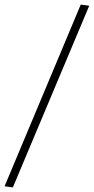

<svg xmlns="http://www.w3.org/2000/svg" viewBox="-73 -763 409 837"><path d="M-17 54 -53 49 279 -743 316 -738Z"/></svg>

Font: Nunito Sans 10pt Condensed ExtraLight
Style: Italic
Weight: 250
Width: 3
Italic angle: -9°
Designer: Vernon Adams
Foundry: Vernon Adams
Version: Version 3.101;gftools[0.9.27]